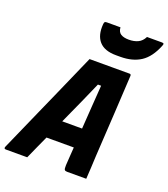

<svg xmlns="http://www.w3.org/2000/svg" viewBox="-178 -1066 1035 1183"><g transform="rotate(20 339.5 -474.5)"><path d="M140 0H0Q-15 0 -9 -15Q-1 -34 17.5 -75Q36 -116 60 -171Q84 -226 112 -288.5Q140 -351 168 -414.5Q196 -478 221 -534.5Q246 -591 265 -634.5Q284 -678 294 -700H557Q566 -700 566 -689Q561 -583 552.5 -446.5Q544 -310 535 -150Q534 -114 531.5 -76.5Q529 -39 527 0H401Q389 0 384.5 -6Q380 -12 381 -36Q383 -68 385 -98Q387 -128 389 -155H210Q194 -120 176.5 -81.5Q159 -43 140 0ZM396 -570Q369 -508 339 -441Q309 -374 267 -282H397Q402 -361 407 -428.5Q412 -496 417 -570ZM580 -949H677Q687 -949 689.5 -945.5Q692 -942 687 -930Q654 -848 600.5 -813Q547 -778 467 -778H439Q363 -778 328 -817.5Q293 -857 299 -930Q300 -942 303.5 -945.5Q307 -949 317 -949H406Q408 -919 427 -907Q446 -895 480 -895Q514 -895 539.5 -907Q565 -919 580 -949Z"/></g></svg>

Font: Recursive Sn Lnr St XBd
Style: Italic
Weight: 800
Italic angle: -15°
Version: Version 1.079;hotconv 1.0.112;makeotfexe 2.5.65598; ttfautoh